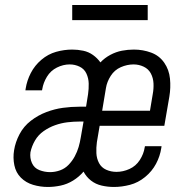

<svg xmlns="http://www.w3.org/2000/svg" viewBox="-20 -735 760 763"><path d="M170 8Q195 8 221 2.5Q247 -3 270.5 -17.5Q294 -32 312 -53Q323 -32 341.5 -17.5Q360 -3 384 2.5Q408 8 433 8Q464 8 496.5 -0.5Q529 -9 556.5 -31.5Q584 -54 600 -84Q616 -114 621 -147Q622 -150 622 -154H556L555 -149Q551 -123 535.5 -99Q520 -75 494.5 -63.5Q469 -52 443 -52Q421 -52 402 -60.5Q383 -69 373.5 -87Q364 -105 363 -126.5Q362 -148 365 -170L376 -235H633L653 -351Q659 -387 655.5 -422.5Q652 -458 632.5 -486Q613 -514 580.5 -526Q548 -538 512 -538Q512 -538 512 -538Q512 -538 512 -538Q488 -538 464.5 -533.5Q441 -529 418.5 -517Q396 -505 379 -487Q367 -504 349.5 -516.5Q332 -529 310.5 -533.5Q289 -538 267 -538Q235 -538 203 -529Q171 -520 144.5 -497.5Q118 -475 102.5 -445Q87 -415 82 -383Q82 -380 81 -376H147Q148 -378 148 -381Q152 -406 166.5 -430Q181 -454 206 -466.5Q231 -479 257 -479Q278 -479 296.5 -470Q315 -461 323.5 -442.5Q332 -424 332.5 -403Q333 -382 330 -361L322 -311H296Q263 -311 230 -306.5Q197 -302 164 -289.5Q131 -277 102.5 -255Q74 -233 57.5 -201.5Q41 -170 36 -138Q31 -108 37 -78.5Q43 -49 63 -29Q83 -9 111.5 -0.5Q140 8 170 8ZM576 -295H386L401 -385Q405 -410 420 -433.5Q435 -457 460 -468Q485 -479 511 -479Q532 -479 551 -470Q570 -461 579.5 -443Q589 -425 590 -403.5Q591 -382 587 -361ZM179 -51Q157 -51 136.5 -59Q116 -67 107 -87Q98 -107 101 -130Q106 -154 119 -176.5Q132 -199 153.5 -214Q175 -229 199 -237.5Q223 -246 247.5 -249Q272 -252 296 -252H312L301 -189Q298 -170 292.5 -151Q287 -132 277 -113.5Q267 -95 252.5 -80Q238 -65 218.5 -58Q199 -51 179 -51ZM267 -655H567V-715H267Z"/></svg>

Font: Iosevka Sparkle Light
Style: Italic
Weight: 300
Italic angle: -9°
Designer: Belleve Invis
Foundry: Belleve Invis
Version: Version 4.5.0; ttfautohint (v1.8.3)